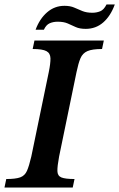

<svg xmlns="http://www.w3.org/2000/svg" viewBox="-37 -838 533 858"><path d="M288 0H-17L-9 -38Q33 -38 53.5 -45.5Q74 -53 83.5 -74.5Q93 -96 103 -139L181 -516Q189 -555 188.5 -577.5Q188 -600 170.5 -609.5Q153 -619 109 -619L117 -657H427L419 -619Q375 -619 353.5 -609.5Q332 -600 322.5 -577.5Q313 -555 305 -516L227 -138Q219 -95 219.5 -73.5Q220 -52 237.5 -45Q255 -38 296 -38ZM159 -705H122Q140 -754 173.5 -783Q207 -812 251 -812Q277 -812 295 -804Q313 -796 331.5 -788.5Q350 -781 376 -781Q394 -781 410.5 -787.5Q427 -794 439 -818H476Q457 -766 424 -737.5Q391 -709 346 -709Q319 -709 301.5 -717Q284 -725 266 -733Q248 -741 221 -741Q201 -741 185 -734Q169 -727 159 -705Z"/></svg>

Font: STIX Two Text SemiBold
Style: Italic
Weight: 600
Italic angle: -12°
Designer: Ross Mills, John Hudson & Paul Hanslow, Tiro Typeworks Ltd; with prior portions MicroPress Inc. and Coen Hoffman, Elsevi
Foundry: Tiro Typeworks Ltd
Version: Version 2.13 b171